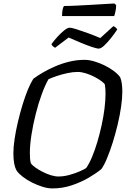

<svg xmlns="http://www.w3.org/2000/svg" viewBox="-20 -1055 714 1075"><path d="M273.1 0Q247.8 0 217.5 -9.5Q187.2 -19 158.2 -33.6Q129.2 -48.2 106.7 -65.9Q84.2 -83.5 73.7 -99.1Q63.7 -116 59.3 -140.7Q54.9 -165.4 54.9 -195.9Q54.9 -231.9 61.8 -277.8Q68.7 -323.7 80.5 -373.3Q92.2 -423 106.6 -470Q121 -517 136.6 -554.5Q152.2 -591.9 166.7 -614Q188.7 -630.6 219.8 -648.8Q250.9 -666.9 288.3 -683.2Q325.7 -699.5 367.9 -709.7Q410.1 -720 454 -720Q477.8 -720 507.6 -711.4Q537.4 -702.8 566.1 -688.5Q594.9 -674.3 618.1 -656.8Q641.2 -639.3 652.8 -622.5Q659.3 -607.3 662.1 -586Q664.9 -564.8 664.9 -542.1Q664.9 -505.1 658 -457.3Q651.1 -409.4 638.8 -357.8Q626.5 -306.1 611.2 -257.4Q595.8 -208.7 579.5 -169.4Q563.3 -130.1 547.6 -108.5Q520.6 -85.7 477.4 -60.4Q434.2 -35.1 382 -17.5Q329.7 0 273.1 0ZM306.6 -66.8Q336.7 -66.8 368.2 -75.4Q399.7 -84 425.6 -95.3Q451.4 -106.5 462.9 -114.7Q480.1 -139.5 495.8 -177.2Q511.5 -214.9 525.2 -260.8Q538.8 -306.7 549.2 -354.6Q559.5 -402.5 565.2 -447.7Q570.8 -492.9 570.8 -529.1Q570.8 -542.9 570 -556.6Q569.2 -570.3 567.2 -581Q564.5 -588.5 548.6 -600.3Q532.6 -612.2 509.9 -624.2Q487.2 -636.2 461.7 -644.2Q436.2 -652.2 415.2 -652.2Q388.1 -652.2 357.9 -645.7Q327.7 -639.3 300.1 -630.1Q272.5 -620.9 251.5 -611.5Q232.5 -578.4 213.6 -527Q194.7 -475.6 180 -416.5Q165.2 -357.4 156.2 -300.5Q147.2 -243.7 147.2 -198.5Q147.2 -180.5 148.3 -166.5Q149.5 -152.4 152.7 -141.2Q159.9 -130.2 177.6 -117.5Q195.4 -104.7 218.3 -93Q241.3 -81.3 264.7 -74Q288.2 -66.8 306.6 -66.8ZM533.1 -782.9Q521.6 -782.9 492.4 -792.8Q463.2 -802.7 428.2 -817.5Q393.2 -832.2 364.4 -845L288.5 -787.5Q284.5 -789.5 278 -794.2Q271.6 -798.9 268 -807.8Q283.3 -829.1 302.5 -849.9Q321.8 -870.7 340 -885.3Q358.1 -899.8 369.5 -899.8Q381.8 -899.8 411 -890.4Q440.2 -881 476.2 -867.9Q512.1 -854.8 541.5 -842L614.7 -908.6Q622.7 -905.8 628.6 -900Q634.5 -894.3 636.3 -889.7Q621.1 -866.4 601.3 -841.6Q581.5 -816.8 563.4 -799.8Q545.2 -782.9 533.1 -782.9ZM327.4 -965.1Q327.4 -988.5 330.9 -1003Q334.4 -1017.5 338.4 -1021.5Q368.2 -1021.5 408.7 -1023.5Q449.3 -1025.5 491.3 -1028Q533.3 -1030.5 567.9 -1032.5Q602.4 -1034.5 620.4 -1035.5L630.4 -1026.5Q630.2 -1008.1 626.3 -990.4Q622.3 -972.6 619.4 -965.1Z"/></svg>

Font: Texturina Medium
Style: Italic
Weight: 500
Italic angle: -11°
Designer: Guillermo Torres Carreño
Foundry: Omnibus-Type
Version: Version 1.002